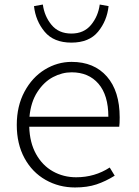

<svg xmlns="http://www.w3.org/2000/svg" viewBox="-20 -814 612 847"><path d="M54 -263Q54 -346 88 -409.5Q122 -473 177.5 -507Q233 -541 296 -541Q395 -541 451.5 -476.5Q508 -412 508 -296Q508 -268 506 -255H109Q111 -185 139 -134.5Q167 -84 213.5 -58Q260 -32 316 -32Q398 -32 464 -75L486 -39Q446 -14 405.5 -0.5Q365 13 311 13Q240 13 181 -20.5Q122 -54 88 -116.5Q54 -179 54 -263ZM130 -787 169 -794Q176 -742 207.5 -704Q239 -666 295 -666Q350 -666 381.5 -704Q413 -742 420 -794L459 -787Q452 -722 412.5 -674Q373 -626 295 -626Q217 -626 177 -674Q137 -722 130 -787ZM458 -299Q458 -394 414.5 -444.5Q371 -495 296 -495Q254 -495 214 -474Q174 -453 145 -408.5Q116 -364 110 -299Z"/></svg>

Font: Nebula Sans Light
Style: Regular
Weight: 300
Designer: Paul D. Hunt for Adobe (as Source Sans)
Foundry: Nebula Entertainment & Broadcasting LLC
Version: Version 1.010